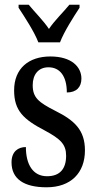

<svg xmlns="http://www.w3.org/2000/svg" viewBox="-20 -786 410 816"><path d="M143 -606H235C252 -651 293 -715 318 -753V-766H275C249 -734 212 -699 188 -663C164 -699 128 -734 102 -766H59V-753C84 -715 126 -651 143 -606ZM178 10C281 10 341 -51 341 -147C341 -233 297 -274 215 -315C144 -351 119 -371 119 -424C119 -469 143 -500 186 -500C234 -500 264 -463 264 -393C305 -393 326 -416 326 -452C326 -502 284 -546 194 -546C102 -546 40 -495 40 -402C40 -316 79 -279 171 -231C238 -195 261 -172 261 -124C261 -69 235 -37 180 -37C120 -37 90 -87 90 -161C58 -161 29 -143 29 -96C29 -26 81 10 178 10Z"/></svg>

Font: Noto Serif Tamil ExtraCondensed Medium
Style: Italic
Weight: 500
Width: 2
Italic angle: -12°
Designer: Indian Type Foundry, Tom Grace, and the Monotype Design Team
Foundry: Monotype Imaging Inc.
Version: Version 2.003